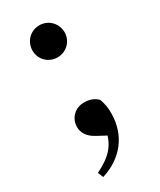

<svg xmlns="http://www.w3.org/2000/svg" viewBox="-185 -599 705 846"><g transform="rotate(-30 167.5 -176.0)"><path d="M77.5 184.4C182.6 152.2 249 70.5 249 -42.5C249 -71.8 245.6 -90.5 235.9 -117C215.4 -136.4 194.2 -142.6 167.8 -142.6C121.4 -142.6 87.6 -107.7 87.6 -63.2C87.6 -36.1 102.6 -8.4 140.9 11.7L204.8 46L192.3 9.1C177.5 85 138.6 120.9 66.5 156.9ZM167.6 -372.6C213.9 -372.6 249.3 -409.3 249.3 -453.3C249.3 -498.7 213.9 -535.5 167.6 -535.5C121.2 -535.5 86.1 -498.7 86.1 -453.3C86.1 -409.3 121.2 -372.6 167.6 -372.6Z"/></g></svg>

Font: Source Han Serif CN VF
Style: Regular
Weight: 250
Designer: Ryoko NISHIZUKA 西塚涼子 (kana & ideographs); Frank Grießhammer (Latin, Greek & Cyrillic); Wenlong ZHANG 张文龙 (bopomofo); San
Foundry: Adobe
Version: Version 2.002;hotconv 1.1.0;makeotfexe 2.6.0